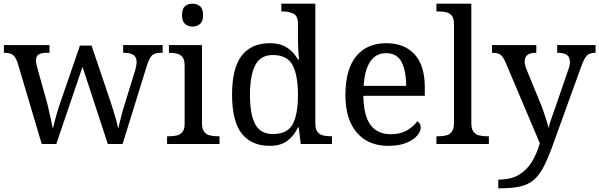

<svg xmlns="http://www.w3.org/2000/svg" viewBox="-20 -780 3246 1040"><path d="M75 -441Q64 -473 48.5 -483.5Q33 -494 4 -494H1V-536H248V-494H235Q205 -494 190 -485.5Q175 -477 175 -452Q175 -444 177.5 -432Q180 -420 183 -409L230 -241Q237 -217 243.5 -187.5Q250 -158 256 -131.5Q262 -105 265 -88H268Q273 -113 284.5 -153.5Q296 -194 309 -231L413 -533H476L576 -237Q584 -213 593 -184.5Q602 -156 609 -130.5Q616 -105 619 -88H622Q627 -113 636.5 -149.5Q646 -186 661 -234L711 -395Q715 -408 717.5 -422.5Q720 -437 720 -445Q720 -494 654 -494H647V-536H861V-494H848Q819 -494 803.5 -480Q788 -466 773 -416L644 0H564L427 -418L285 0H206Z M885 0V-42H898Q920 -42 938.5 -46.5Q957 -51 968.5 -65.5Q980 -80 980 -109V-426Q980 -456 968.5 -470.5Q957 -485 938.5 -489.5Q920 -494 898 -494H895V-536H1074V-114Q1074 -83 1085 -67.5Q1096 -52 1115 -47Q1134 -42 1156 -42H1169V0ZM1023 -636Q999 -636 982.5 -650Q966 -664 966 -698Q966 -733 982.5 -746.5Q999 -760 1023 -760Q1046 -760 1063 -746.5Q1080 -733 1080 -698Q1080 -664 1063 -650Q1046 -636 1023 -636Z M1441 10Q1342 10 1289.5 -56.5Q1237 -123 1237 -267Q1237 -412 1289.5 -479Q1342 -546 1441 -546Q1499 -546 1535.5 -521.5Q1572 -497 1594 -458H1600Q1597 -483 1595.5 -513.5Q1594 -544 1594 -568V-650Q1594 -694 1569.5 -706Q1545 -718 1512 -718H1504V-760H1688V-110Q1688 -81 1699.5 -66Q1711 -51 1729.5 -46.5Q1748 -42 1770 -42H1778V0H1609L1598 -90H1594Q1572 -44 1536 -17Q1500 10 1441 10ZM1458 -54Q1536 -54 1565 -106.5Q1594 -159 1594 -267Q1594 -371 1565 -426.5Q1536 -482 1457 -482Q1391 -482 1362.5 -426.5Q1334 -371 1334 -266Q1334 -160 1362.5 -107Q1391 -54 1458 -54Z M2083 10Q1974 10 1912.5 -62Q1851 -134 1851 -264Q1851 -404 1909 -475Q1967 -546 2073 -546Q2170 -546 2225.5 -486Q2281 -426 2281 -307V-261H1948Q1950 -152 1987.5 -102.5Q2025 -53 2097 -53Q2149 -53 2185.5 -74.5Q2222 -96 2240 -123Q2247 -120 2253 -111Q2259 -102 2259 -89Q2259 -69 2240 -46Q2221 -23 2182 -6.5Q2143 10 2083 10ZM2180 -315Q2180 -395 2155.5 -443.5Q2131 -492 2071 -492Q2016 -492 1985.5 -446.5Q1955 -401 1950 -315Z M2344 0V-42H2357Q2380 -42 2398.5 -47Q2417 -52 2428 -67.5Q2439 -83 2439 -114V-650Q2439 -680 2427.5 -694.5Q2416 -709 2397.5 -713.5Q2379 -718 2357 -718H2344V-760H2533V-114Q2533 -83 2544 -67.5Q2555 -52 2574 -47Q2593 -42 2615 -42H2628V0Z M2679 193Q2747 193 2790.5 167Q2834 141 2861 96.5Q2888 52 2904 -4L2719 -441Q2706 -472 2691.5 -483Q2677 -494 2648 -494H2645V-536H2885V-494H2882Q2852 -494 2837 -482.5Q2822 -471 2822 -446Q2822 -438 2824 -429Q2826 -420 2830 -409L2903 -231Q2913 -208 2922.5 -180.5Q2932 -153 2940 -128Q2948 -103 2951 -86Q2958 -115 2969.5 -146Q2981 -177 2991 -207L3058 -402Q3063 -414 3065 -425.5Q3067 -437 3067 -445Q3067 -471 3050.5 -482.5Q3034 -494 3001 -494H2998V-536H3206V-494H3203Q3174 -494 3159 -479Q3144 -464 3127 -416L2975 4Q2949 77 2925 123Q2901 169 2871.5 194.5Q2842 220 2798 230Q2754 240 2688 240H2679Z"/></svg>

Font: Noto Serif Khojki
Style: Regular
Weight: 400
Designer: Juan Bruce
Version: Version 2.002